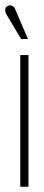

<svg xmlns="http://www.w3.org/2000/svg" viewBox="-39 -709 168 729"><path d="M19 -673Q17 -680 12.5 -683.5Q8 -687 2 -688.5Q-4 -690 -10 -686Q-16 -684 -18 -678.5Q-20 -673 -19 -666.5Q-18 -660 -15 -655L41 -561H67ZM38 0H69V-500H38Z"/></svg>

Font: Advent Pro ExtraLight
Style: Regular
Weight: 250
Version: Version 3.000